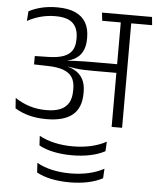

<svg xmlns="http://www.w3.org/2000/svg" viewBox="-62 -691 875 1071"><g transform="rotate(5 375.0 -155.0)"><path d="M750.5 -585 746 -630.5H466L471 -585ZM575 0H633.5V-601.5H575ZM28 -114 32 -56.5Q66.5 -35 110.5 -23.2Q154.5 -11.5 209 -11.5Q306 -11.5 354.2 -51.2Q402.5 -91 402.5 -173V-182Q402.5 -223 387 -252.2Q371.5 -281.5 339 -299Q306.5 -316.5 255 -322.5L254.5 -341.5Q302.5 -344 333.8 -360.2Q365 -376.5 380.2 -405.8Q395.5 -435 395.5 -476.5V-484.5Q395.5 -533 376.5 -567Q357.5 -601 317.5 -619.5Q277.5 -638 214.5 -638Q167.5 -638 128 -628.5Q88.5 -619 56.5 -602L52.5 -547.5Q90 -568 129 -578Q168 -588 209 -588Q277 -588 307 -559.5Q337 -531 337 -476.5V-469Q337 -431 321.8 -407Q306.5 -383 273.8 -371Q241 -359 187.5 -358L113.5 -356.5V-309.5L191 -307.5Q243.5 -306.5 277.2 -294.5Q311 -282.5 327.2 -257.8Q343.5 -233 343.5 -194V-183Q343.5 -140.5 327.8 -113.8Q312 -87 280.8 -74.2Q249.5 -61.5 204 -61.5Q153 -61.5 110 -75Q67 -88.5 28 -114ZM249.5 -346.5V-316.5L301.5 -307L302.5 -314Q325.5 -310 346.5 -307.2Q367.5 -304.5 390.8 -303.5Q414 -302.5 443.5 -302.5H597.5V-351H442.5Q412.5 -351 389 -350.5Q365.5 -350 343.5 -349Q321.5 -348 297 -346.5L296.5 -351.5ZM368 177Q422.5 177 469.5 167.2Q516.5 157.5 552.5 138L555.5 84.5Q516 106 468.5 116.5Q421 127 367.5 127Q314 127 266.2 116.2Q218.5 105.5 180 84.5L183 138Q218 157.5 265.5 167.2Q313 177 368 177ZM368 328.5Q422.5 328.5 469.2 318.8Q516 309 552.5 289.5L555.5 236Q516 257.5 468.5 268Q421 278.5 367.5 278.5Q314 278.5 266.2 268Q218.5 257.5 180 236L183 289.5Q218 309 265.5 318.8Q313 328.5 368 328.5Z"/></g></svg>

Font: Anek Devanagari Medium Light
Style: Regular
Weight: 300
Version: Version 1.003